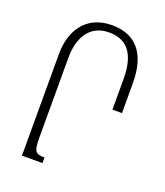

<svg xmlns="http://www.w3.org/2000/svg" viewBox="-134 -815 778 906"><g transform="rotate(20 255.0 -362.0)"><path d="M273 -724C142 -724 83 -626 83 -512V0H186V-28C139 -28 131 -39 131 -111V-510C131 -601 168 -687 272 -687C356 -687 410 -637 410 -504V-350H458V-499C458 -659 384 -724 273 -724Z"/></g></svg>

Font: Noto Serif Armenian ExtraCondensed Light
Style: Regular
Weight: 300
Width: 2
Designer: Monotype Design Team
Foundry: Monotype Imaging Inc.
Version: Version 2.008